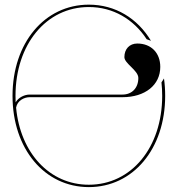

<svg xmlns="http://www.w3.org/2000/svg" viewBox="-20 -782 745 805"><path d="M352.5 -762.5C167 -762.5 32.5 -602 32.5 -380C32.5 -158 167 2.5 352.5 2.5C538 2.5 672.5 -158 672.5 -380C672.5 -405 671 -429.5 667.5 -453L657 -436.5C659 -418 660 -399.5 660 -380C660 -164 531 -7.5 352.5 -7.5C188 -7.5 65.5 -140.5 47.5 -330.5V-331C53 -361 82 -374.5 104.5 -374.5H493.5C588.5 -374.5 652 -425.5 652 -501.5C652 -560.5 613.5 -599.5 555.5 -599.5C523 -599.5 501.5 -576.5 501.5 -542.5C501.5 -515.5 560 -487 560 -455C560 -413.5 533.5 -385.5 493.5 -385.5H104.5C83 -385.5 58 -374 45.5 -353C45 -362 45 -371 45 -380C45 -596 174 -752.5 352.5 -752.5C454 -752.5 540 -701.5 595 -617.5L613 -611C556.5 -705 463.5 -762.5 352.5 -762.5Z"/></svg>

Font: ZnikomitNo24
Style: Regular
Weight: 500
Designer: gluk
Foundry: gluk
Version: Version 0.55